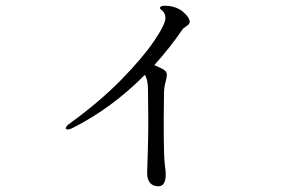

<svg xmlns="http://www.w3.org/2000/svg" viewBox="-20 -591 1040 672"><path d="M644 -514Q644 -507 632.5 -499.5Q621 -492 618 -487Q575 -424 520 -363Q537 -356 550 -349Q564 -342 564 -329Q564 -322 560 -306Q555 -289 554 -269L553 -168Q553 -41 557 -14Q560 7 560 20Q560 61 534 61Q516 61 505.5 49.5Q495 38 495 14Q495 10 497 -50Q499 -110 499 -166L498 -276Q498 -312 487 -329Q371 -212 234 -143Q224 -138 218 -138Q210 -138 210 -142Q210 -149 227 -161Q329 -235 404 -311.5Q479 -388 519 -447Q559 -506 559 -528Q559 -545 547 -555Q540 -559 540 -563Q540 -571 557 -571Q586 -571 609 -558Q621 -551 632.5 -538Q644 -525 644 -514Z"/></svg>

Font: Shippori Mincho
Style: Regular
Weight: 400
Designer: FONTDASU
Foundry: FONTDASU / Google Inc. / but / Adobe
Version: Version 3.110; ttfautohint (v1.8.3)